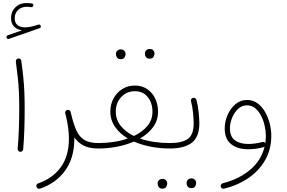

<svg xmlns="http://www.w3.org/2000/svg" viewBox="-20 -965 1854 1242"><path d="M22.9 -721.2Q19 -731.9 30.3 -736.8L122.6 -769Q90.8 -772.9 71 -793.2Q51.3 -813.5 51.3 -847.7Q51.3 -890.1 79.3 -917.7Q107.4 -945.3 150.4 -945.3Q157.7 -945.3 168.2 -944.6Q178.7 -943.8 185.5 -942.9Q196.8 -940.9 195.8 -930.2Q195.8 -925.3 191.7 -921.6Q187.5 -918 182.1 -918.5Q177.2 -919.4 167.7 -920.2Q158.2 -920.9 151.9 -920.9Q118.2 -920.9 96.7 -900.1Q75.2 -879.4 75.2 -847.2Q75.2 -817.4 93.3 -802.7Q111.3 -788.1 142.6 -788.1Q176.3 -788.1 228.5 -805.7Q233.9 -807.6 238 -804.7Q242.2 -801.8 243.7 -797.4Q246.1 -785.6 236.3 -782.7L38.6 -713.9Q27.3 -709 22.9 -721.2ZM82.5 -566.9Q82 -574.2 86.4 -580.3Q90.8 -586.4 98.1 -586.9Q105 -587.9 111.1 -583.3Q117.2 -578.6 117.7 -571.8Q126 -512.2 130.6 -465.6Q135.3 -418.9 137.5 -371.3Q139.6 -323.7 139.6 -260.3Q139.6 -198.2 137.5 -129.2Q135.3 -60.1 129.9 1Q129.4 7.8 123.5 12.7Q117.7 17.6 110.4 17.1Q103.5 16.1 98.6 10.7Q93.8 5.4 94.2 -2Q99.6 -62 102.1 -131.1Q104.5 -200.2 104.5 -261.7Q104.5 -323.7 102.3 -370.1Q100.1 -416.5 95.2 -462.2Q90.3 -507.8 82.5 -566.9Z M401.9 -232.4Q400.4 -237.3 402.3 -242.2Q403.8 -246.6 407.7 -250Q411.1 -252.9 415.5 -253.9Q418.5 -254.4 420.9 -253.9Q433.6 -253.4 437 -240.7Q440.4 -226.6 443.8 -212.9Q457 -159.2 474.6 -120.4Q492.2 -81.5 524.9 -60.5Q557.6 -39.6 616.7 -39.6H617.2Q634.8 -39.6 634.8 -22Q634.8 -4.4 617.2 -4.4H616.7Q557.6 -4.4 520.8 -23.4Q483.9 -42.5 460.9 -76.2Q460.9 -72.3 460.9 -68.4Q460.9 57.1 400.9 139.2Q340.8 221.2 238.8 255.4Q231 257.8 224.6 254.2Q218.3 250.5 216.3 244.1Q213.4 235.8 217 229.5Q220.7 223.1 227.1 221.2Q318.8 189.9 372.3 117.9Q425.8 45.9 425.8 -68.4Q425.8 -101.1 421.1 -136.5Q416.5 -171.9 407.7 -210Q405.3 -219.7 401.9 -232.4Z M599.6 -22Q599.6 -39.6 617.2 -39.6Q667 -39.6 715.6 -46.9Q764.2 -54.2 807.1 -69.3Q756.3 -99.1 725.1 -143.1Q693.8 -187 693.8 -244.6Q693.8 -290.5 714.4 -328.4Q734.9 -366.2 770.8 -388.9Q806.6 -411.6 852.5 -411.6Q898.4 -411.6 932.1 -388.7Q965.8 -365.7 984.1 -327.4Q1002.4 -289.1 1002.4 -242.7Q1002.4 -185.5 970 -142.1Q937.5 -98.6 885.7 -68.8Q928.2 -54.2 977.1 -46.9Q1025.9 -39.6 1077.6 -39.6H1078.1Q1095.7 -39.6 1095.7 -22Q1095.7 -4.4 1078.1 -4.4H1077.6Q1017.1 -4.4 957.3 -15.6Q897.5 -26.9 846.2 -49.3Q794.4 -26.9 734.9 -15.6Q675.3 -4.4 617.2 -4.4Q609.9 -4.4 604.7 -9.5Q599.6 -14.6 599.6 -22ZM729 -244.6Q729 -190.4 761.2 -150.6Q793.5 -110.8 846.2 -85.4Q899.9 -110.4 933.1 -149.9Q966.3 -189.5 966.3 -242.7Q966.3 -298.8 935.8 -336.9Q905.3 -375 852.5 -375Q799.3 -375 764.2 -337.2Q729 -299.3 729 -244.6ZM917.5 -619.6Q917.5 -630.4 925.8 -639.4Q934.1 -648.4 948.7 -648.4Q966.3 -648.4 974.6 -635.3Q979.5 -627.9 979.5 -618.7Q979.5 -607.9 972.9 -596.7Q966.3 -585.4 947.8 -585.4Q935.5 -585.4 928.7 -591.3Q921.9 -597.2 919.4 -605Q917.5 -610.8 917.5 -619.6ZM730 -616.7Q730 -627.4 738.3 -636.5Q746.6 -645.5 761.7 -645.5Q778.3 -645.5 787.6 -632.3Q789.6 -628.9 791 -624.8Q792.5 -620.6 792.5 -615.7Q792.5 -605 785.6 -593.5Q778.8 -582 760.3 -582Q748 -582 741.5 -588.1Q734.9 -594.2 732.4 -602.1Q730 -609.4 730 -616.7Z M1060.5 -22Q1060.5 -39.6 1078.1 -39.6Q1157.7 -39.6 1195.3 -66.7Q1232.9 -93.8 1232.9 -167Q1232.9 -189.9 1229 -232.7Q1225.1 -275.4 1215.3 -311Q1212.9 -328.6 1229.5 -332Q1236.8 -334 1242.9 -329.6Q1249 -325.2 1251 -318.4Q1260.7 -281.2 1265.1 -237.1Q1269.5 -192.9 1269.5 -167Q1269.5 -80.1 1221.4 -42.2Q1173.3 -4.4 1078.1 -4.4Q1070.8 -4.4 1065.7 -9.5Q1060.5 -14.6 1060.5 -22ZM1187 217.8Q1187 207 1195.3 198Q1203.6 189 1218.3 189Q1235.8 189 1244.1 202.1Q1249 209.5 1249 218.8Q1249 229.5 1242.4 240.7Q1235.8 252 1217.3 252Q1205.1 252 1198.2 246.1Q1191.4 240.2 1189 232.4Q1187 226.6 1187 217.8ZM999.5 220.7Q999.5 210 1007.8 200.9Q1016.1 191.9 1031.2 191.9Q1047.9 191.9 1057.1 205.1Q1059.1 208.5 1060.5 212.6Q1062 216.8 1062 221.7Q1062 232.4 1055.2 243.9Q1048.3 255.4 1029.8 255.4Q1017.6 255.4 1011 249.3Q1004.4 243.2 1002 235.4Q999.5 228 999.5 220.7Z M1578.1 -318.4Q1616.2 -318.4 1645.5 -297.1Q1674.8 -275.9 1694.6 -241.2Q1714.4 -206.5 1724.6 -166Q1734.9 -125.5 1734.9 -86.9Q1734.9 2 1694.8 71.3Q1654.8 140.6 1585.7 187.5Q1516.6 234.4 1429.2 255.4Q1421.9 257.3 1415.5 252.9Q1409.2 248.5 1407.7 242.2Q1406.2 234.4 1410.6 228.3Q1415 222.2 1421.9 220.2Q1525.9 193.8 1597.9 133.5Q1669.9 73.2 1691.4 -16.1Q1689 -14.2 1686 -13.2Q1634.3 0.5 1586.4 0.5Q1517.1 0.5 1475.3 -32.5Q1433.6 -65.4 1433.6 -134.8Q1433.6 -177.2 1451.4 -219.5Q1469.2 -261.7 1502 -290Q1534.7 -318.4 1578.1 -318.4ZM1467.3 -135.3Q1467.3 -81.1 1499.5 -57.4Q1531.7 -33.7 1586.4 -33.7Q1629.4 -33.7 1677.2 -46.4Q1689.5 -49.8 1695.8 -38.6Q1699.7 -62 1699.7 -86.4Q1699.7 -117.2 1692.1 -151.4Q1684.6 -185.5 1669.2 -215.6Q1653.8 -245.6 1630.9 -264.6Q1607.9 -283.7 1577.6 -283.7Q1544.4 -283.7 1519.5 -260Q1494.6 -236.3 1481 -201.9Q1467.3 -167.5 1467.3 -135.3Z"/></svg>

Font: Mikhak-DS1-FD ExtraLight
Style: Regular
Weight: 200
Designer: Amin Abedi
Version: Version 3.2